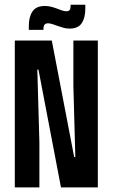

<svg xmlns="http://www.w3.org/2000/svg" viewBox="-20 -816 490 836"><path d="M205.5 -639.5 303 -132H308L299.5 -442V-639.5H406V0H245.5L147.5 -513H142.5L151.5 -197.5V0H44.5V-639.5ZM283 -691.5Q269.5 -691.5 256.5 -695Q243.5 -698.5 231.2 -703Q219 -707.5 208.2 -711Q197.5 -714.5 189.5 -714.5Q178 -714.5 173.5 -708Q169 -701.5 169 -688.5V-686H105.5V-703.5Q105.5 -742.5 121.5 -766.2Q137.5 -790 175.5 -790Q190 -790 203.2 -786.5Q216.5 -783 228.2 -778.5Q240 -774 250 -770.5Q260 -767 268.5 -767Q280 -767 283.8 -773.2Q287.5 -779.5 287.5 -792.5V-795.5H351.5V-779Q351.5 -738.5 335.8 -715Q320 -691.5 283 -691.5Z"/></svg>

Font: Anek Tamil Condensed SemiBold
Style: Regular
Weight: 600
Width: 3
Designer: Aadarsh Rajan (Tamil), Yesha Goshar (Latin)
Foundry: Ek Type
Version: Version 1.003